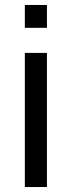

<svg xmlns="http://www.w3.org/2000/svg" viewBox="-20 -753 289 773"><path d="M80 -641V-733H169V-641ZM80 0V-540H169V0Z"/></svg>

Font: Manrope Medium
Style: Medium
Weight: 500
Designer: Mikhail Sharanda
Foundry: Mikhail Sharanda
Version: Version 4.000;hotconv 1.0.109;makeotfexe 2.5.65596